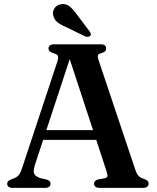

<svg xmlns="http://www.w3.org/2000/svg" viewBox="-20 -916 764 936"><path d="M173.5 -281.5H470L473 -234H169.5ZM226.5 -20.5Q226.5 -11.5 219.8 -5.8Q213 0 198.5 0H43Q28.5 0 21.8 -5.5Q15 -11 15 -20.5Q15 -27 19 -31.8Q23 -36.5 34 -41.5L51.5 -48Q66.5 -55 74.2 -66.2Q82 -77.5 91 -106.5L259 -614Q265.5 -634 262.2 -642.8Q259 -651.5 241 -656.5Q227.5 -661 222 -666.5Q216.5 -672 216.5 -680Q216.5 -689.5 223.5 -694.8Q230.5 -700 244.5 -700H470Q484.5 -700 491 -694.8Q497.5 -689.5 497.5 -680Q497.5 -671.5 492.2 -666Q487 -660.5 474 -657Q460 -653.5 457.5 -646.8Q455 -640 460 -624.5L638 -93.5Q645 -71 654.2 -60Q663.5 -49 680.5 -44.5Q694.5 -39.5 699.5 -34.2Q704.5 -29 704.5 -20.5Q704.5 -11.5 697.5 -5.8Q690.5 0 676 0H466.5Q452.5 0 445.5 -5.8Q438.5 -11.5 438.5 -20.5Q438.5 -28.5 443.5 -33.5Q448.5 -38.5 459 -41.5L491 -47Q504 -50.5 504 -59.2Q504 -68 497.5 -87L313.5 -647L329 -655.5L150.5 -113Q144.5 -93.5 144.5 -81.2Q144.5 -69 152.2 -61.2Q160 -53.5 176.5 -47.5L206 -41Q216.5 -37.5 221.5 -33Q226.5 -28.5 226.5 -20.5ZM353 -847.5 416.5 -763.5Q420.5 -758 422.5 -752.2Q424.5 -746.5 420 -741.5Q416 -737 409 -736.5Q402 -736 395.5 -738.5L300 -785Q275 -795.5 259.2 -808.2Q243.5 -821 239.5 -841.5Q235 -858 244.8 -874.2Q254.5 -890.5 275 -895Q298.5 -900 316.8 -886.5Q335 -873 353 -847.5Z"/></svg>

Font: Fraunces Medium
Style: Regular
Weight: 500
Version: Version 1.000;[b76b70a41]